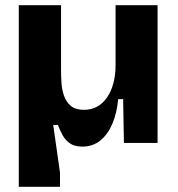

<svg xmlns="http://www.w3.org/2000/svg" viewBox="-20 -548 684 736"><path d="M52 168V-528H214V-277Q214 -257 215.5 -231.5Q217 -206 225 -182Q233 -158 251 -142.5Q269 -127 302 -127Q330 -127 352 -139Q374 -151 390 -174Q406 -197 414.5 -228.5Q423 -260 423 -299V-528H584V-215V0H455L452 -168H433Q428 -114 410.5 -73Q393 -32 364 -9Q335 14 296 14Q267 14 249.5 2.5Q232 -9 221 -28Q210 -47 202 -69H184L210 114V168Z"/></svg>

Font: Bricolage Grotesque 48pt Condensed ExtraBold ExtraBold
Style: Regular
Weight: 800
Version: Version 1.000;gftools[0.9.30]